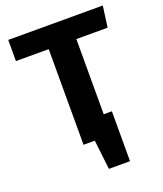

<svg xmlns="http://www.w3.org/2000/svg" viewBox="-159 -815 934 1098"><g transform="rotate(-20 307.5 -266.0)"><path d="M440.5 -124.6V179H311.8L291.3 0H222.6V-582.1H23.1V-710.8H598.5L581 -582.1H390.8V-124.6Z"/></g></svg>

Font: FiraCode Nerd Font Mono
Style: Bold
Weight: 700
Monospace: yes
Designer: Carrois Corporate, Edenspiekermann AG, Nikita Prokopov
Foundry: Carrois Corporate, Edenspiekermann AG, Nikita Prokopov
Version: Version 6.002;Nerd Fonts 3.3.0